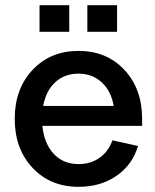

<svg xmlns="http://www.w3.org/2000/svg" viewBox="-20 -715 601 743"><path d="M530 -255V-228H144Q151 -159 188 -119.5Q225 -80 284 -80Q331 -80 365.5 -104.5Q400 -129 415 -172L514 -150Q493 -78 431.5 -35Q370 8 284 8Q175 8 106 -65.5Q37 -139 37 -255Q37 -371 106 -444.5Q175 -518 284 -518Q393 -518 461.5 -444.5Q530 -371 530 -255ZM133 -592V-695H248V-592ZM147 -305H420Q410 -363 373.5 -396.5Q337 -430 284 -430Q230 -430 194 -397Q158 -364 147 -305ZM318 -592V-695H433V-592Z"/></svg>

Font: LT Superior Semi-bold
Style: Regular
Weight: 600
Designer: Daniel Lyons
Foundry: LyonsType
Version: Version 1.0